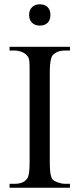

<svg xmlns="http://www.w3.org/2000/svg" viewBox="-20 -882 373 902"><path d="M24.9 0V-18.6H48.8Q69.3 -18.6 83.5 -24.2Q97.7 -29.8 107.4 -42.5Q119.1 -56.2 119.1 -117.7V-545.4Q119.1 -562.5 118.9 -574.5Q118.7 -586.4 117.7 -595Q116.7 -603.5 114.5 -609.4Q112.3 -615.2 108.4 -619.6Q99.1 -631.3 82.5 -637.9Q65.9 -644.5 48.8 -644.5H24.9V-662.1H308.6V-644.5H284.7Q245.6 -644.5 226.1 -620.6Q220.7 -612.3 217.3 -593.8Q213.9 -575.2 213.9 -545.4V-117.7Q213.9 -85.4 216.8 -67.9Q219.7 -50.3 225.1 -41.5Q227.5 -37.6 233.9 -33.4Q240.2 -29.3 248.8 -26.1Q257.3 -22.9 266.6 -20.8Q275.9 -18.6 284.7 -18.6H308.6V0ZM216.8 -812Q216.8 -788.1 203.6 -774.9Q190.4 -761.7 166.5 -761.7Q144 -761.7 130.4 -775.4Q116.7 -789.1 116.7 -812Q116.7 -834.5 130.4 -848.1Q144 -861.8 166.5 -861.8Q190.4 -861.8 203.6 -848.6Q216.8 -835.4 216.8 -812Z"/></svg>

Font: Doulos SIL Compact
Style: Regular
Weight: 400
Designer: Walt Agee, Victor Gaultney, Peter Martin, Debbi Hosken
Foundry: SIL International
Version: Version 4.110; 2011; Maintenance release ; LnSpcTght